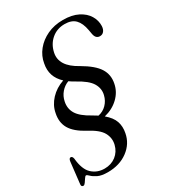

<svg xmlns="http://www.w3.org/2000/svg" viewBox="-222 -823 1007 1129"><g transform="rotate(-30 282.0 -259.0)"><path d="M171.5 195Q128 195 104 183Q80 171 68 158.8Q56 146.5 49.5 146.5Q44.5 146.5 37 158Q29.5 169.5 21.5 180.8Q13.5 192 7 192Q-8 192 -6 175L10.5 30Q13 10 24 9Q36 8.5 39.5 27Q46.5 103 81 135Q115.5 167 165.5 167Q210.5 167 242.8 142Q275 117 285.5 74.5Q295.5 33 274.8 -4.8Q254 -42.5 186.5 -77.5Q116 -115.5 91 -159Q66 -202.5 78 -259.5Q87 -308.5 123 -347Q159 -385.5 213 -404Q149 -463 166 -546.5Q173.5 -593 204 -630.8Q234.5 -668.5 282 -690.8Q329.5 -713 388.5 -713Q449.5 -713 490.5 -692Q531.5 -671 551.2 -637.8Q571 -604.5 569.5 -567.5Q568.5 -546.5 558.2 -533.8Q548 -521 531 -521Q502.5 -521 496 -556.5L491 -585Q482 -636 457.2 -661.5Q432.5 -687 385 -687Q333.5 -687 296.5 -655.8Q259.5 -624.5 248.5 -573.5Q229.5 -488 341 -427.5Q419.5 -382 447.2 -337.5Q475 -293 464 -238.5Q454.5 -187 415.2 -149.5Q376 -112 319 -98.5Q359 -65 371 -29.5Q383 6 374.5 47.5Q362.5 112.5 307 153.8Q251.5 195 171.5 195ZM256.5 -141Q274.5 -131 289.5 -121Q323 -128 346 -151.8Q369 -175.5 377 -208.5Q387.5 -249 365.2 -286.8Q343 -324.5 271.5 -363Q252.5 -373.5 236.5 -385Q207 -374 186 -349.5Q165 -325 158.5 -292.5Q149 -248.5 170.8 -212.2Q192.5 -176 256.5 -141Z"/></g></svg>

Font: Fraunces 144pt Soft
Style: Italic
Weight: 400
Italic angle: -16°
Version: Version 1.000;[b76b70a41]